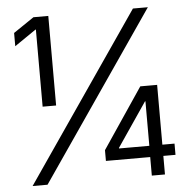

<svg xmlns="http://www.w3.org/2000/svg" viewBox="-52 -780 826 831"><g transform="rotate(-5 361.0 -364.0)"><path d="M188 -727.5V-338.4H129.4V-673.3H127.4L34.2 -609.4V-667L123.5 -727.5ZM56.2 0 555.7 -727.5H620.6L121.1 0ZM381.8 -80.6V-127.4L558.1 -389.2H596.2V-322.8H572.8L442.9 -131.8V-129.4H684.1V-80.6ZM574.2 0V-94.7L574.7 -116.2V-389.2H631.3V0Z"/></g></svg>

Font: Inter 24pt Light
Style: Regular
Weight: 300
Designer: Rasmus Andersson
Foundry: rsms
Version: Version 4.001;git-66647c0bb